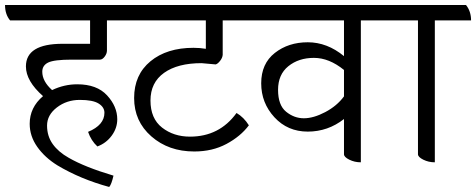

<svg xmlns="http://www.w3.org/2000/svg" viewBox="-50 -625 1892 763"><path d="M347 -388H235Q165 -388 141.5 -376.5Q118 -365 118 -340Q118 -302 157 -267Q205 -290 257 -290Q335 -290 375.5 -246Q416 -202 416 -151Q416 -116 394 -86Q372 -56 337 -43Q312 -66 300 -101Q365 -128 365 -177Q365 -199 342 -213.5Q319 -228 267 -228Q215 -228 176 -198Q137 -168 137 -126Q137 -84 159.5 -52.5Q182 -21 223 2Q287 39 401 73Q393 108 384 118Q270 87 178 32Q128 1 98 -41.5Q68 -84 68 -133Q68 -198 121 -243Q53 -303 53 -361Q53 -451 199 -451H308V-544H-10Q-30 -568 -30 -605H455Q475 -582 475 -544H375V-424Q375 -412 366 -400Q357 -388 347 -388Z M835 -544V-407Q834 -395 824.5 -383Q815 -371 807 -369Q757 -374 751 -374Q656 -374 602 -335.5Q548 -297 548 -225.5Q548 -154 594 -118Q640 -82 705 -82Q822 -82 890 -176Q919 -159 939 -127Q906 -83 850 -53Q794 -23 722 -23Q620 -23 551.5 -83Q483 -143 483 -235.5Q483 -328 548 -381.5Q613 -435 719 -435Q745 -435 768 -431V-544H435Q415 -568 415 -605H957Q977 -582 977 -544Z M1528 -544H1384V20Q1359 20 1338 9.5Q1317 -1 1317 -12V-152Q1253 -102 1173 -102Q1093 -102 1040.5 -159Q988 -216 988 -294Q988 -372 1042 -414.5Q1096 -457 1173 -457Q1250 -457 1317 -402V-544H938Q918 -568 918 -605H1508Q1528 -580 1528 -544ZM1317 -347Q1258 -395 1197.5 -395Q1137 -395 1096 -362Q1055 -329 1055 -268Q1055 -207 1087 -181Q1119 -155 1157.5 -155Q1196 -155 1242.5 -179.5Q1289 -204 1317 -242Z M1822 -544H1678V20Q1653 20 1632 9.5Q1611 -1 1611 -12V-544H1488Q1468 -568 1468 -605H1802Q1822 -580 1822 -544Z"/></svg>

Font: Karma
Style: Regular
Weight: 400
Designer: Joana Correia
Foundry: Indian Type Foundry
Version: Version 1.202;PS 1.0;hotconv 1.0.78;makeotf.lib2.5.61930; tt